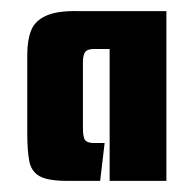

<svg xmlns="http://www.w3.org/2000/svg" viewBox="-20 -675 347 345"><path d="M101 -350Q66 -350 51 -358.5Q36 -367 32.5 -386Q29 -405 29 -435V-577Q29 -603 36 -620.5Q43 -638 63.5 -647Q84 -656 121 -655H279V-350H177V-587H149Q137 -587 133 -581.5Q129 -576 129 -563V-446Q129 -427 133.5 -422.5Q138 -418 149 -418H168L160 -350Z"/></svg>

Font: Smooch Sans ExtraBold
Style: Regular
Weight: 800
Designer: Robert E. Leuschke
Foundry: Robert E. Leuschke
Version: Version 1.010